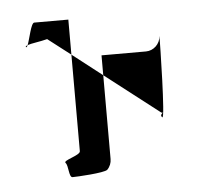

<svg xmlns="http://www.w3.org/2000/svg" viewBox="-35 -748 423 404"><g transform="rotate(-5 176.0 -546.5)"><path d="M29 -662C30 -661 32 -663 33 -666C30 -665 28 -663 29 -662ZM33 -666C41 -669 60 -671 75 -675L123 -638V-712H51C44 -712 38 -678 33 -666ZM51 -694ZM91 -412C97 -406 95 -381 103 -381C112 -381 170 -384 177 -390C183 -396 186 -404 186 -412V-589L123 -638V-434C123 -425 85 -418 91 -412ZM186 -589 301 -500C309 -500 295 -497 302 -490C308 -484 311 -647 311 -661C310 -644 296 -631 280 -631H186ZM311 -661C311 -661 311 -662 311 -662C311 -662 311 -662 311 -662Z"/></g></svg>

Font: bitstorm
Style: cn
Weight: 400
Version: Version 0.2